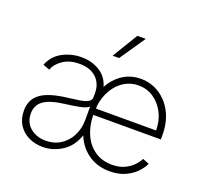

<svg xmlns="http://www.w3.org/2000/svg" viewBox="-133 -940 1189 1111"><g transform="rotate(20 461.5 -384.0)"><path d="M646.7 11.4Q569.6 11.4 514 -28.1Q458.5 -67.5 433.2 -132.1Q408.7 -59.3 352.6 -23.8Q296.5 11.7 234.4 11.7Q187.5 11.7 148.1 -7.1Q108.7 -25.9 85 -62.1Q61.4 -98.4 61.4 -150.2Q61.4 -218.4 111 -255.1Q160.5 -291.9 269.5 -305Q311.1 -310 343.8 -315Q376.4 -320 395.1 -330.3Q413.7 -340.6 413.7 -361.2V-383.9Q413.7 -443.2 376.1 -478.5Q338.4 -513.8 272.4 -513.8Q214.1 -513.8 174 -488.1Q133.9 -462.4 117.9 -421.9L77.1 -437.1Q100.5 -496.1 154.3 -524.9Q208.1 -553.6 271.3 -553.6Q333.8 -553.6 382.6 -523.6Q431.5 -493.6 447.8 -435.4Q476.9 -490.1 525.6 -521.8Q574.2 -553.6 636.4 -553.6Q697.4 -553.6 749.1 -521.5Q800.8 -489.3 832 -430.2Q863.3 -371.1 863.3 -290.1V-263.1H447.4V-255.7Q449.6 -190 473.9 -138.8Q498.2 -87.7 542.1 -58.2Q585.9 -28.8 646.7 -28.8Q691.4 -28.8 723.2 -43.9Q755 -58.9 775.4 -80.6Q795.8 -102.3 805.8 -122.5L845.2 -106.5Q833.1 -79.2 806.8 -51.8Q780.5 -24.5 740.6 -6.6Q700.6 11.4 646.7 11.4ZM450.3 -324.6 449.2 -302.6H819.6Q819.6 -361.5 795.5 -409.3Q771.3 -457 729.9 -485.1Q688.6 -513.1 636.4 -513.1Q587.7 -513.1 548.5 -488.5Q509.2 -463.8 483.7 -421.2Q458.1 -378.6 450.3 -324.6ZM238.6 -28.4Q289.8 -28.4 329.4 -53.4Q369 -78.5 391.3 -122.2Q413.7 -165.8 413.7 -221.2V-301.5Q396.7 -287.3 355.3 -279.3Q313.9 -271.3 273.8 -266.7Q184.3 -256 144.5 -227.8Q104.8 -199.6 104.8 -148.8Q104.8 -93 143.1 -60.7Q181.5 -28.4 238.6 -28.4ZM435.4 -623.2 530.5 -780.2H582.4L475.1 -623.2Z"/></g></svg>

Font: Inter UI Extra Light
Style: Regular
Weight: 200
Designer: Rasmus Andersson
Foundry: rsms
Version: 3.2;8d6f07862